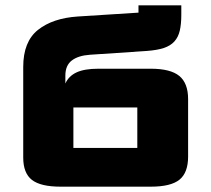

<svg xmlns="http://www.w3.org/2000/svg" viewBox="-20 -695 793 720"><path d="M499.3 -675.1H659.9V-640.1Q659.9 -605.3 654.3 -580.5Q648.6 -555.8 634 -539.6Q619.4 -523.4 594.4 -515.1Q569.5 -506.8 531 -504L317.6 -489.7Q273.5 -486.7 249.3 -468.2Q225.1 -449.6 225.1 -411.5V-381.8Q237.5 -409.8 267.2 -423.6Q296.8 -437.3 348.5 -437.3H545.4Q619.4 -437.3 652.4 -410.2Q685.4 -383.1 685.4 -323.3V-107.8Q685.4 -47.6 653.2 -21.3Q620.9 5 545.4 5H207.1Q132.3 5 99.7 -20.4Q67.1 -45.8 67.1 -104.2V-444Q67.1 -538.9 122.4 -582.9Q177.8 -626.9 271.3 -633.1L499.3 -647.6Q499.3 -647.6 499.3 -647.6Q499.3 -647.6 499.3 -647.6ZM255.2 -140.3H494.9Q494.9 -140.3 494.9 -140.3Q494.9 -140.3 494.9 -140.3V-292Q494.9 -292 494.9 -292Q494.9 -292 494.9 -292H255.2Q255.2 -292 255.2 -292Q255.2 -292 255.2 -292V-140.3Q255.2 -140.3 255.2 -140.3Q255.2 -140.3 255.2 -140.3Z"/></svg>

Font: Science Gothic
Style: Regular
Weight: 400
Designer: Thomas Phinney, Vassil Kateliev, Brandon Buerkle
Foundry: Font Detective LLC
Version: Version 1.018